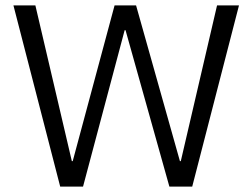

<svg xmlns="http://www.w3.org/2000/svg" viewBox="-20 -695 940 715"><path d="M204.2 0 30 -675H111.7L247.5 -95H250.8L406.7 -675H486.7L650 -95H653.3L788.3 -675H870L695.8 0H610.8L447.5 -582.5H444.2L289.2 0Z"/></svg>

Font: Funnel Sans Light
Style: Regular
Weight: 300
Designer: NORD ID, Kristian Moeller
Foundry: Dicotype
Version: Version 1.000